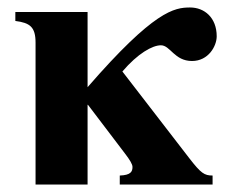

<svg xmlns="http://www.w3.org/2000/svg" viewBox="-20 -493 621 513"><path d="M214 -461H21V-437C60 -432 75 -421 75 -379V0H214V-213H215L313 -84C327 -66 334 -54 334 -47C334 -35 330 -25 300 -24V0H548V-24C526 -24 517 -30 486 -70L307 -302C348 -350 387 -372 410 -372C435 -372 446 -330 493 -330C537 -330 559 -370 559 -396C559 -446 526 -473 488 -473C446 -473 392 -465 214 -260Z"/></svg>

Font: XITS
Style: Bold
Weight: 700
Designer: MicroPress Inc., with final additions and corrections provided by Coen Hoffman, Elsevier (retired)
Version: Version 1.302